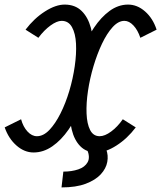

<svg xmlns="http://www.w3.org/2000/svg" viewBox="-52 -652 703 838"><path d="M216.5 166 224.5 97Q261 97 289.8 87.2Q318.5 77.5 330.5 56Q342.5 34.5 328 0H411.5Q421.5 26 416.2 54.8Q411 83.5 387.8 108.8Q364.5 134 322.2 150Q280 166 216.5 166ZM631.5 -522.5 560.5 -487Q549.5 -520.5 530.5 -540.8Q511.5 -561 491 -561Q464.5 -561 439.5 -533.5Q414.5 -506 393.2 -461.2Q372 -416.5 356 -362.8Q340 -309 332 -255.2Q324 -201.5 325.8 -156.8Q327.5 -112 341.2 -84.8Q355 -57.5 383 -57.5Q405.5 -57.5 433.2 -78Q461 -98.5 484 -131.5L540.5 -96Q503.5 -47 456.2 -16.8Q409 13.5 368.5 13.5Q325.5 13.5 298.8 -13.5Q272 -40.5 261 -86.8Q250 -133 251.8 -190.2Q253.5 -247.5 267 -308.5Q280.5 -369.5 303.8 -427Q327 -484.5 358 -530.8Q389 -577 426.2 -604.2Q463.5 -631.5 505.5 -632Q546.5 -632.5 581 -602.2Q615.5 -572 631.5 -522.5ZM59.5 -522.5Q97 -572 144.5 -602.2Q192 -632.5 231.5 -632Q276.5 -631.5 304.2 -604.2Q332 -577 344.5 -530.8Q357 -484.5 355.2 -427Q353.5 -369.5 340 -308.5Q326.5 -247.5 303 -190.2Q279.5 -133 247.5 -86.8Q215.5 -40.5 176.5 -13.5Q137.5 13.5 94.5 13.5Q54.5 13.5 20 -16.8Q-14.5 -47 -31.5 -96L40 -131.5Q49 -98.5 68 -78Q87 -57.5 109 -57.5Q137.5 -57.5 163.5 -84.8Q189.5 -112 212 -156.8Q234.5 -201.5 250.5 -255.2Q266.5 -309 274.2 -362.8Q282 -416.5 279.8 -461.2Q277.5 -506 262.2 -533.5Q247 -561 217 -561Q196.5 -561 168.5 -540.8Q140.5 -520.5 115.5 -487Z"/></svg>

Font: Victor Mono Thin
Style: Italic
Weight: 100
Italic angle: -12°
Monospace: yes
Designer: Rune Bjørnerås
Version: Version 1.561;gftools[0.9.30]